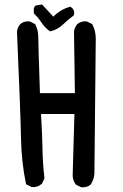

<svg xmlns="http://www.w3.org/2000/svg" viewBox="-20 -821 540 845"><path d="M103.5 -727.1Q106.4 -727.1 111.3 -726.6L134.8 -714.8L135.7 -712.4Q148.4 -687.5 148.4 -658.4Q148.4 -629.4 155.8 -411.1H309.6L305.7 -682.1Q308.1 -700.7 319.8 -714.4Q328.1 -721.7 337.2 -724.4Q346.2 -727.1 354.5 -727.1Q357.9 -727.1 362.3 -726.6L385.7 -714.8L386.7 -712.9Q401.4 -685.1 401.4 -652.3Q401.4 -648.4 401.4 -644L395.5 -57.1Q393.6 -31.7 379.9 -9.8L378.9 -8.8Q365.2 3.4 344.7 3.4Q341.8 3.4 336.9 2.9L314 -8.3L313 -9.8Q299.8 -27.8 299.8 -49.8Q299.8 -49.8 307.6 -319.3H160.6Q166 -227.1 167 -164.1Q168 -101.1 175.8 -36.6L164.6 -12.7L163.6 -11.7Q147.5 2.4 126.5 2.4Q123.5 2.4 119.1 2L94.7 -10.3Q74.2 -107.4 72.3 -217.3Q70.3 -327.1 54.7 -682.1Q57.1 -700.7 68.8 -714.4Q83 -727.1 103.5 -727.1ZM128.9 -762.2V-785.6L135.7 -796.4L165 -801.3L214.8 -747.6Q245.6 -779.3 286.1 -790.5L289.6 -791.5Q295.4 -787.6 297.9 -785.2Q306.6 -776.4 306.6 -764.6Q306.6 -760.3 304.7 -753.4Q279.3 -734.4 255.9 -712.2Q232.4 -689.9 202.6 -683.6L199.2 -683.1Q189 -691.4 182.6 -697.3Q170.4 -709.5 161.6 -723.1Q148.4 -743.2 128.9 -762.2Z"/></svg>

Font: Bakudai
Style: Bold
Weight: 700
Version: Version 1.48